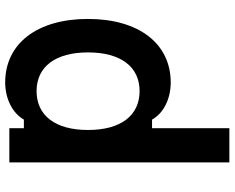

<svg xmlns="http://www.w3.org/2000/svg" viewBox="-102 -786 904 740"><g transform="rotate(90 350.0 -416.0)"><path d="M298 16C360 16 416 -12 441 -56H474V0H606V-848H474V-550H441C416 -595 360 -622 298 -622C148 -622 53 -499 53 -303C53 -107 148 16 298 16ZM182 -303C182 -429 237 -502 331 -502C426 -502 481 -429 481 -303C481 -178 426 -105 331 -105C237 -105 182 -178 182 -303Z"/></g></svg>

Font: Martian Mono Std Md
Style: Regular
Weight: 500
Monospace: yes
Designer: Roman Shamin
Foundry: Evil Martians
Version: Version 1.000